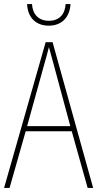

<svg xmlns="http://www.w3.org/2000/svg" viewBox="-20 -922 477 942"><path d="M326 -902H302C299 -853 272 -820 220 -820C169 -820 140 -852 137 -902H113C116 -832 160 -796 219 -796C282 -796 322 -836 326 -902ZM410 0H437L238 -715H204L0 0H27L106 -278H332ZM243 -607 325 -303H113L197 -606C206 -638 213 -662 220 -691C228 -660 235 -637 243 -607Z"/></svg>

Font: Noto Sans Hebrew Condensed Thin
Style: Regular
Weight: 100
Width: 3
Designer: Monotype Design Team
Foundry: Monotype Imaging Inc.
Version: Version 2.004